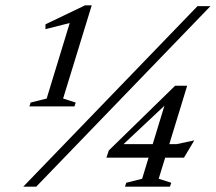

<svg xmlns="http://www.w3.org/2000/svg" viewBox="-20 -698 807 718"><path d="M154.5 -329.5 251 -645.5 259 -616.5 150 -589V-607L298 -678H323L216 -329.5L263 -314.5L258.5 -300H90L94.5 -314.5ZM67 0 718.5 -675H767L115.5 0ZM608 -345.5 631 -336.5 426 -144 425 -159H640.5L706.5 -173L668 -108.5H378L387 -135.5L635 -377.5H680L573.5 -29.5L620.5 -14.5L615.5 0H447.5L452 -14.5L511.5 -29.5Z"/></svg>

Font: Newsreader 24pt
Style: Italic
Weight: 400
Italic angle: -17°
Designer: Hugues Gentile
Foundry: Production Type
Version: Version 1.003